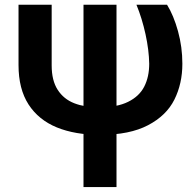

<svg xmlns="http://www.w3.org/2000/svg" viewBox="-20 -550 811 797"><path d="M194.5 -530.3V-278.2Q194.5 -215.7 219.5 -177.1Q244.5 -138.4 288.3 -121.4Q332 -104.4 391.6 -104.4Q465.7 -104.4 512 -127.4Q558.3 -150.3 578.8 -190.6Q599.4 -230.9 599.4 -285.4Q598.5 -341.4 584.1 -407.8Q569.6 -474.1 546.4 -530.3H673.4Q700.7 -486.2 718.9 -420.5Q737 -354.8 737 -285.4Q737 -202.9 703.9 -136.6Q670.9 -70.3 594.6 -30.3Q518.3 9.8 396.6 9.8Q291.8 9.8 216 -21.1Q140.2 -52.1 98.5 -116.4Q56.9 -180.8 56.9 -279.9V-530.3ZM463.6 -530.3V226.6H326.6V-530.3Z"/></svg>

Font: Pretendard Std Variable
Style: Regular
Weight: 400
Designer: Base glyphs from Inter by Rasmus Andersson; Hangeul glyphs from Noto Sans CJK(Source Han Sans) by Jang Soo-young and Kan
Foundry: Kil Hyung-jin
Version: Version 1.309;Glyphs 3.2 (3225)